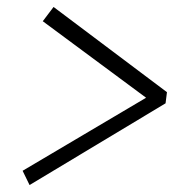

<svg xmlns="http://www.w3.org/2000/svg" viewBox="-20 -573 540 552"><path d="M45 -82 400 -292 103 -512 134 -553 460 -308 456 -276 65 -41Z"/></svg>

Font: TypoPRO Lekton
Style: Italic
Weight: 400
Italic angle: -9.3°
Designer: Paolo Mazzetti, Luciano Perondi, Raffaele Flato, Elena Papassissa, Emilio Macchia, Michela Povoleri, Tobias Seemiller, R
Version: Version 3.000